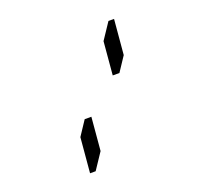

<svg xmlns="http://www.w3.org/2000/svg" viewBox="-123 -1000 1062 999"><g transform="rotate(-20 408.0 -500.0)"><path d="M513 -766 573 -856H604L587 -662L534 -582H497ZM303 -234 243 -144H212L229 -338L282 -418H319Z"/></g></svg>

Font: DSEG14 Classic
Style: Bold Italic
Weight: 700
Italic angle: -5°
Designer: Keshikan(Twitter:@keshinomi_88pro)
Version: Version 0.46